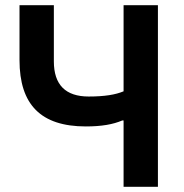

<svg xmlns="http://www.w3.org/2000/svg" viewBox="-20 -718 709 738"><path d="M455 -255H450C415 -240 371 -232 310 -232C137 -232 55 -316 55 -487V-698H187V-482C187 -392 232 -347 321 -347C382 -347 424 -354 455 -367V-698H587V0H455Z"/></svg>

Font: Plexus Sans SemiBold
Style: Regular
Weight: 600
Version: Version 2.001;PS 002.001;hotconv 1.0.70;makeotf.lib2.5.58329